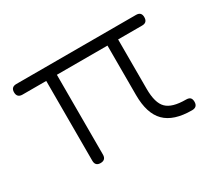

<svg xmlns="http://www.w3.org/2000/svg" viewBox="-97 -646 909 820"><g transform="rotate(-30 357.0 -236.0)"><path d="M23.5 -446.5C23.5 -446.5 23.5 -446.5 23.5 -446.5C23.5 -464 32.5 -472.5 50 -472.5C50 -472.5 50 -472.5 50 -472.5C50 -472.5 640 -472.5 640 -472.5C657.5 -472.5 666 -464 666 -446.5C666 -446.5 666 -446.5 666 -446.5C666 -429 657.5 -420 640 -420C640 -420 640 -420 640 -420C640 -420 521.5 -420 521.5 -420C521.5 -420 521.5 -176.5 521.5 -176.5C521.5 -130 530.5 -97.5 549 -79.5C567 -61.5 598.5 -52.5 644 -52.5C644 -52.5 644 -52.5 644 -52.5C653.5 -52.5 660.5 -50.5 665 -46C669 -41.5 671 -35 671 -26.5C671 -26.5 671 -26.5 671 -26.5C671 -9 662 0 644 0C644 0 644 0 644 0C584 0 540 -14 511.5 -42.5C483 -71 469 -115.5 469 -176.5C469 -176.5 469 -176.5 469 -176.5C469 -176.5 469 -420 469 -420C469 -420 219.5 -420 219.5 -420C219.5 -420 219.5 -26.5 219.5 -26.5C219.5 -9 210.5 0 193 0C193 0 193 0 193 0C175.5 0 167 -9 167 -26.5C167 -26.5 167 -26.5 167 -26.5C167 -26.5 167 -420 167 -420C167 -420 50 -420 50 -420C32.5 -420 23.5 -429 23.5 -446.5Z"/></g></svg>

Font: Jura-Fortis-Regular
Style: Regular
Weight: 500
Designer: Daniel Johnson, Alexei Vanyashin, Mirko Velimirovic
Foundry: Daniel Johnson
Version: ""